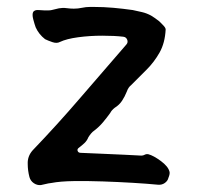

<svg xmlns="http://www.w3.org/2000/svg" viewBox="-20 -534 569 554"><path d="M469 -39Q471 -33 466 -21Q464 -12 455.5 -6Q447 0 436 -1Q405 -4 363 -6.5Q321 -9 277 -10.5Q233 -12 193.5 -11.5Q154 -11 128 -6Q119 -5 111.5 -3Q104 -1 98 0Q87 1 77.5 -5.5Q68 -12 65 -23Q60 -42 60 -61Q59 -83 74 -100Q145 -174 211.5 -251.5Q278 -329 345 -406Q350 -412 347 -419.5Q344 -427 336 -428Q311 -431 275 -431Q239 -431 205.5 -426.5Q172 -422 153 -413Q144 -408 131 -412.5Q118 -417 110 -421Q92 -435 83 -455Q80 -463 76 -478Q72 -493 76 -500Q81 -506 91.5 -505Q102 -504 108 -504Q113 -504 119 -504Q125 -504 129 -505Q134 -506 139.5 -507.5Q145 -509 150 -510Q161 -512 172 -510.5Q183 -509 193 -509Q205 -509 216.5 -511.5Q228 -514 240 -514H250Q279 -514 307 -511.5Q335 -509 363 -505Q377 -502 390 -499Q403 -496 416 -489Q426 -483 439 -473Q442 -470 450 -462Q458 -454 458 -449Q456 -410 440.5 -382.5Q425 -355 403 -333Q381 -311 359 -289Q350 -282 346 -270Q340 -255 332 -243Q324 -231 311 -223Q302 -216 298 -208Q288 -194 277 -181Q266 -168 253 -158Q247 -154 242.5 -148.5Q238 -143 235 -138Q231 -128 223.5 -121Q216 -114 208 -108Q202 -104 204 -98.5Q206 -93 213 -93Q237 -92 271.5 -90.5Q306 -89 339 -87.5Q372 -86 388 -85Q393 -85 397.5 -87.5Q402 -90 408 -89Q423 -85 444 -69.5Q465 -54 469 -39Z"/></svg>

Font: Slackside One
Style: Regular
Weight: 400
Version: Version 1.000